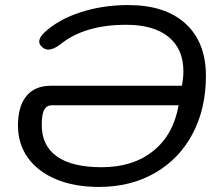

<svg xmlns="http://www.w3.org/2000/svg" viewBox="-20 -730 858 759"><path d="M51 -234Q51 -310 84.5 -350.5Q118 -391 181 -391H699Q705 -421 705 -448Q705 -536 646.5 -584Q588 -632 479 -632Q314 -632 219 -555Q192 -534 171 -534Q158 -534 146.5 -544Q135 -554 135 -566Q135 -582 156 -602Q211 -653 298.5 -681.5Q386 -710 487 -710Q633 -710 713.5 -636.5Q794 -563 794 -430Q794 -300 741 -200.5Q688 -101 592 -46Q496 9 371 9Q275 9 202.5 -21Q130 -51 90.5 -106Q51 -161 51 -234ZM686 -314H186Q165 -314 155 -296.5Q145 -279 145 -236Q145 -154 205 -111.5Q265 -69 382 -69Q506 -69 586 -133.5Q666 -198 686 -314Z"/></svg>

Font: Kodchasan Medium
Style: Italic
Weight: 500
Italic angle: -10°
Version: Version 1.000; ttfautohint (v1.6)